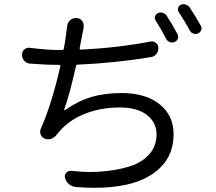

<svg xmlns="http://www.w3.org/2000/svg" viewBox="-20 -858 1040 924"><path d="M704.1 -658.2Q718.8 -661.1 730.5 -651.4Q742.2 -642.6 742.2 -627Q742.2 -610.4 732.4 -597.7Q721.7 -585 705.1 -583Q534.2 -554.7 354.5 -546.9Q346.7 -546.9 345.7 -540Q313.5 -397.5 289.1 -331.1Q289.1 -329.1 290.5 -328.1Q292 -327.1 293 -328.1Q355.5 -372.1 419.4 -391.1Q483.4 -410.2 565.4 -410.2Q681.6 -410.2 748.5 -356Q815.4 -301.8 815.4 -212.9Q815.4 -116.2 754.9 -54.7Q694.3 6.8 590.8 30.3Q520.5 45.9 432.6 45.9Q390.6 45.9 344.7 42Q326.2 40 312 28.3Q297.9 16.6 293 -2Q289.1 -15.6 298.8 -26.4Q308.6 -37.1 322.3 -36.1Q370.1 -30.3 416 -30.3Q447.3 -30.3 476.6 -33.2Q550.8 -40 607.9 -58.6Q665 -77.1 699.2 -116.7Q733.4 -156.2 733.4 -210.9Q733.4 -268.6 687 -304.7Q640.6 -340.8 556.6 -340.8Q465.8 -340.8 388.7 -310.5Q311.5 -280.3 263.7 -222.7Q257.8 -215.8 252.9 -210Q243.2 -196.3 227.5 -190.4Q219.7 -187.5 211.9 -187.5Q204.1 -187.5 196.3 -190.4Q181.6 -196.3 175.8 -210.4Q169.9 -224.6 176.8 -239.3Q228.5 -356.4 270.5 -539.1Q272.5 -545.9 264.6 -545.9Q199.2 -545.9 125 -551.8Q108.4 -552.7 96.7 -565.4Q85.9 -578.1 85.9 -594.7Q85.9 -610.4 97.2 -620.1Q108.4 -629.9 124 -627.9Q206.1 -617.2 272.5 -617.2H278.3Q286.1 -617.2 287.1 -624Q294.9 -664.1 297.9 -692.4Q300.8 -711.9 302.7 -728.5Q303.7 -747.1 316.4 -759.8Q329.1 -771.5 345.7 -771.5Q346.7 -771.5 347.7 -771.5Q365.2 -770.5 376 -756.8Q382.8 -746.1 382.8 -733.4Q382.8 -729.5 382.8 -725.6Q380.9 -717.8 378.4 -704.1Q376 -690.4 375 -686Q374 -681.6 363.3 -626Q363.3 -623 364.7 -621.1Q366.2 -619.1 369.1 -619.1Q547.9 -627.9 704.1 -658.2ZM729.5 -758.8Q724.6 -765.6 724.6 -772.5Q724.6 -775.4 726.6 -779.3Q729.5 -790 739.3 -794.9Q751 -799.8 763.2 -796.4Q775.4 -793 782.2 -782.2Q811.5 -737.3 834 -694.3Q839.8 -683.6 835.9 -672.4Q832 -661.1 821.3 -656.2Q814.5 -653.3 808.6 -653.3Q803.7 -653.3 797.9 -655.3Q786.1 -659.2 780.3 -669.9Q754.9 -718.8 729.5 -758.8ZM840.8 -798.8Q835.9 -805.7 835.9 -812.5Q835.9 -816.4 836.9 -819.3Q839.8 -830.1 849.6 -835Q856.4 -837.9 864.3 -837.9Q869.1 -837.9 874 -835.9Q886.7 -832 893.6 -821.3Q923.8 -775.4 946.3 -734.4Q950.2 -728.5 950.2 -721.7Q950.2 -717.8 948.2 -712.9Q944.3 -702.1 933.6 -697.3Q927.7 -694.3 920.9 -694.3Q916 -694.3 911.1 -696.3Q899.4 -700.2 893.6 -710.9Q866.2 -760.7 840.8 -798.8Z"/></svg>

Font: Gen Jyuu Gothic Regular
Style: Regular
Weight: 400
Designer: [Source Han Sans]
Ryoko NISHIZUKA  (kana & ideographs); Paul D. Hunt (Latin, Greek & Cyrillic); Wenlong ZHANG  (bopomofo
Version: Version 1.002.20150607